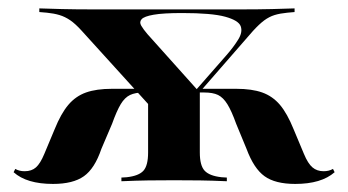

<svg xmlns="http://www.w3.org/2000/svg" viewBox="-20 -438 842 464"><path d="M366.9 -154.8 177.4 -363.7Q162.1 -380.6 149.6 -389.1Q137.1 -397.6 123.8 -401.6Q110.5 -405.6 93.5 -407.3L75 -408.9V-417.7Q96.8 -416.9 129.8 -416.1Q162.9 -415.3 203.2 -415.3H208.1H559.7H563.7Q604 -415.3 637.5 -416.1Q671 -416.9 691.9 -417.7V-408.9L674.2 -407.3Q656.5 -405.6 643.5 -401.6Q630.6 -397.6 618.5 -388.7Q606.5 -379.8 591.1 -362.9L409.7 -154.8ZM108.1 6.5Q44.4 6.5 12.9 -21.8L16.9 -29.8Q26.6 -24.2 39.5 -24.2Q56.5 -24.2 66.9 -33.5Q77.4 -42.7 87.1 -66.1L112.1 -125.8Q127.4 -163.7 145.2 -184.7Q162.9 -205.6 187.9 -214.5Q212.9 -223.4 250.8 -223.4H333.9L341.9 -214.5H327.4Q307.3 -214.5 294.4 -208.5Q281.5 -202.4 271.8 -186.3Q262.1 -170.2 250.8 -138.7L225 -78.2Q208.9 -30.6 182.7 -12.1Q156.5 6.5 108.1 6.5ZM400.8 -2.4Q366.1 -2.4 338.3 -2Q310.5 -1.6 273.4 0V-8.9L286.3 -9.7Q315.3 -12.9 326.6 -25.4Q337.9 -37.9 337.9 -69.4V-212.1L421 -175.8L462.9 -222.6V-69.4Q462.9 -37.9 474.6 -25.4Q486.3 -12.9 515.3 -9.7L528.2 -8.9V0Q491.9 -1.6 463.7 -2Q435.5 -2.4 400.8 -2.4H401.6ZM693.5 6.5Q645.2 6.5 619.4 -12.1Q593.5 -30.6 575.8 -78.2L550.8 -138.7Q539.5 -170.2 529.4 -186.3Q519.4 -202.4 506.9 -208.5Q494.4 -214.5 473.4 -214.5H458.9L466.1 -223.4H550.8Q588.7 -223.4 613.7 -214.5Q638.7 -205.6 656.5 -184.7Q674.2 -163.7 689.5 -125.8L714.5 -66.1Q724.2 -42.7 735.1 -33.5Q746 -24.2 762.1 -24.2Q775 -24.2 784.7 -29.8L788.7 -21.8Q756.5 6.5 693.5 6.5ZM447.6 -213.7 527.4 -304.8Q544.4 -324.2 555.6 -342.3Q566.9 -360.5 561.7 -374.6Q556.5 -388.7 524.2 -397.6Q491.9 -406.5 420.2 -406.5Q374.2 -406.5 351.2 -402.4Q328.2 -398.4 322.2 -391.5Q316.1 -384.7 321.4 -375.8Q326.6 -366.9 336.3 -355.6L460.5 -216.9Z"/></svg>

Font: Playfair 144pt SemiExpanded ExtraBold
Style: Regular
Weight: 800
Width: 6
Designer: Claus Eggers Sørensen
Foundry: Claus Eggers Sørensen
Version: Version 2.203